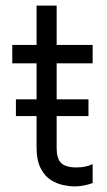

<svg xmlns="http://www.w3.org/2000/svg" viewBox="-20 -660 385 688"><path d="M246 8Q231 8 208 3.5Q185 -1 163 -14.5Q141 -28 126 -56.5Q111 -85 111 -133V-244H37V-304H111V-433H24V-499H111V-640H183V-499H312V-433H183V-304H297V-244H183V-129Q183 -92 199 -76Q215 -60 255 -60Q273 -60 287.5 -63.5Q302 -67 312 -72V-4Q298 1 281.5 4.5Q265 8 246 8Z"/></svg>

Font: Maven Pro
Style: Regular
Weight: 400
Designer: Joe Prince
Foundry: Joe Prince
Version: Version 2.103